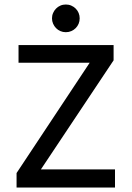

<svg xmlns="http://www.w3.org/2000/svg" viewBox="-20 -840 590 860"><path d="M488.8 -569.8V-638.2H63V-559.1H381.8L54.2 -64.9V0H495.1V-81.1H163.1ZM212.9 -757.8C212.9 -749.3 214.5 -741.4 217.8 -733.9C221 -726.4 225.4 -719.8 231 -714.1C236.5 -708.4 243 -703.9 250.5 -700.7C258 -697.4 266.1 -695.8 274.9 -695.8C283.7 -695.8 291.8 -697.4 299.3 -700.7C306.8 -703.9 313.4 -708.4 319.1 -714.1C324.8 -719.8 329.2 -726.4 332.3 -733.9C335.4 -741.4 336.9 -749.3 336.9 -757.8C336.9 -766.3 335.4 -774.3 332.3 -781.7C329.2 -789.2 324.8 -795.8 319.1 -801.5C313.4 -807.2 306.8 -811.7 299.3 -814.9C291.8 -818.2 283.7 -819.8 274.9 -819.8C266.1 -819.8 258 -818.2 250.5 -814.9C243 -811.7 236.5 -807.2 231 -801.5C225.4 -795.8 221 -789.2 217.8 -781.7C214.5 -774.3 212.9 -766.3 212.9 -757.8ZM0 -638.2Z"/></svg>

Font: CodeNewRoman Nerd Font Mono
Style: Regular
Weight: 400
Monospace: yes
Designer: Sam Radian
Foundry: Code New Roman
Version: Version 2.00 November 29, 2014;Nerd Fonts 3.2.1